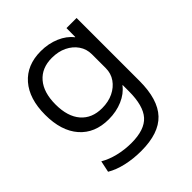

<svg xmlns="http://www.w3.org/2000/svg" viewBox="-205 -663 1016 1016"><g transform="rotate(-45 303.5 -155.0)"><path d="M267.2 220Q208.1 220 155.4 208Q102.6 196 64.9 173.3L78.5 108.9Q115 130.4 162.3 141.9Q209.6 153.4 260.3 153.4Q359.2 153.4 401.6 105.9Q444 58.4 444 -50V-96.3H442Q415.3 -60.6 368 -40.3Q320.7 -20 264.1 -20Q159.8 -20 101 -87.5Q42.3 -155 42.3 -275Q42.3 -395 101 -462.5Q159.8 -530 264.1 -530Q321.2 -530 369.3 -509.5Q417.3 -488.9 444.3 -453.7H446.3L446.8 -520H522.4V-50Q522.4 89.6 460.8 154.8Q399.3 220 267.2 220ZM280.5 -86.6Q328.2 -86.6 364.7 -104.3Q401.2 -122 422.6 -152.7Q444 -183.5 444 -223.1V-326.9Q444 -366.2 422.6 -397.1Q401.2 -428 364.7 -445.7Q328.2 -463.4 280.5 -463.4Q204.8 -463.4 162.3 -414.1Q119.9 -364.8 119.9 -275Q119.9 -184.9 162.3 -135.7Q204.8 -86.6 280.5 -86.6Z"/></g></svg>

Font: M PLUS 1 Thin
Style: Regular
Weight: 100
Designer: Coji Morishita
Foundry: UNDERFOREST DESIGN
Version: Version 1.001